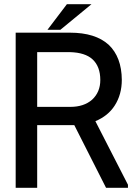

<svg xmlns="http://www.w3.org/2000/svg" viewBox="-20 -895 665 915"><path d="M485.4 0 334 -298.8H157.2V0H54.7V-739.3H313.5Q434.6 -739.3 498 -681.6Q559.6 -623 560.5 -514.6Q560.5 -444.3 526.4 -391.6Q495.1 -342.8 434.6 -317.4L589.8 -14.6V0ZM157.2 -646.5V-385.7H315.4Q379.9 -385.7 418.9 -419.9Q458 -456.1 458 -513.7Q458 -578.1 420.9 -612.3Q385.7 -644.5 314.5 -646.5ZM416 -875H298.8L206.1 -752.9H267.6Z"/></svg>

Font: RobotoJAA
Style: Medium
Weight: 500
Version: Version 2.05; 2016-11-05